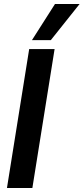

<svg xmlns="http://www.w3.org/2000/svg" viewBox="-20 -947 421 967"><path d="M15 0 127 -700H255L143 0ZM141 -745 257 -927H381L236 -745Z"/></svg>

Font: Georama ExtraCondensed Thin SemiBold
Style: Italic
Weight: 600
Italic angle: -9°
Version: Version 1.001